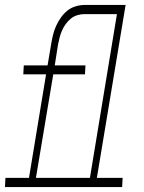

<svg xmlns="http://www.w3.org/2000/svg" viewBox="-60 -755 580 775"><path d="M-40 0 -38 -37H57L126 -455H34L36 -491H132L147 -580Q150 -598 154.5 -616Q159 -634 167 -651.5Q175 -669 186.5 -685Q198 -701 212.5 -712.5Q227 -724 245.5 -729.5Q264 -735 282 -735H447L331 -37H435L433 0ZM303 -37 412 -698H280Q266 -698 251.5 -693.5Q237 -689 225.5 -679.5Q214 -670 205 -657.5Q196 -645 190 -631Q184 -617 180.5 -603Q177 -589 174 -574L161 -491H285L283 -455H155L85 -37Z"/></svg>

Font: Iosevka Slab XLtObl
Style: Regular
Weight: 200
Italic angle: -9°
Monospace: yes
Designer: Belleve Invis
Foundry: Belleve Invis
Version: Version 11.1.1; ttfautohint (v1.8.3)